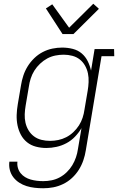

<svg xmlns="http://www.w3.org/2000/svg" viewBox="-20 -782 640 1025"><path d="M211 223Q188 223 165.5 220.5Q143 218 122 211.5Q101 205 82.5 193Q64 181 51 164Q38 147 32.5 125.5Q27 104 30 81H73Q71 98 75.5 114Q80 130 90 142.5Q100 155 114 163.5Q128 172 144 176.5Q160 181 176.5 183Q193 185 211 185Q233 185 255.5 180.5Q278 176 298.5 165Q319 154 336.5 137Q354 120 366 100Q378 80 385.5 58Q393 36 396 14L415 -98Q401 -74 380.5 -52.5Q360 -31 334.5 -17.5Q309 -4 281.5 2Q254 8 227 8Q199 8 172 1Q145 -6 124.5 -22.5Q104 -39 91.5 -62.5Q79 -86 73.5 -113Q68 -140 69 -168.5Q70 -197 75 -226L92 -326Q96 -352 104.5 -378Q113 -404 127.5 -427.5Q142 -451 162.5 -471Q183 -491 208 -504Q233 -517 259.5 -522.5Q286 -528 312 -528Q341 -528 368.5 -521Q396 -514 416 -497Q436 -480 448 -456Q460 -432 466 -405L485 -520H589L590 -482H522L438 21Q434 47 425 73.5Q416 100 401 124Q386 148 364.5 168Q343 188 317 200.5Q291 213 264.5 218Q238 223 211 223ZM247 -30Q269 -30 291 -34.5Q313 -39 333.5 -49.5Q354 -60 371.5 -76.5Q389 -93 401.5 -112.5Q414 -132 421 -153.5Q428 -175 431 -197L448 -297Q452 -320 453 -344Q454 -368 449.5 -390Q445 -412 434 -431.5Q423 -451 406 -464.5Q389 -478 366.5 -484Q344 -490 320 -490Q298 -490 275.5 -485.5Q253 -481 232.5 -470Q212 -459 194 -442Q176 -425 163.5 -405Q151 -385 144 -363Q137 -341 134 -319L117 -219Q113 -196 112 -172.5Q111 -149 116 -127Q121 -105 132.5 -86Q144 -67 161.5 -54Q179 -41 201 -35.5Q223 -30 247 -30ZM314 -600 225 -737 259 -759 349 -634 478 -762 508 -735 372 -600Z"/></svg>

Font: Iosevka Etoile Extralight
Style: Italic
Weight: 200
Italic angle: -9°
Designer: Belleve Invis
Foundry: Belleve Invis
Version: Version 22.1.2; ttfautohint (v1.8.4)